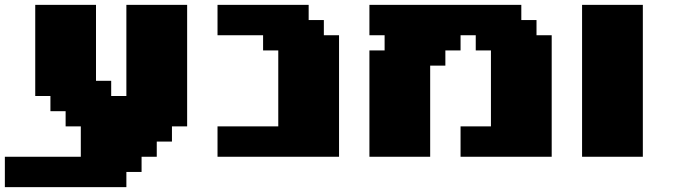

<svg xmlns="http://www.w3.org/2000/svg" viewBox="-20 -645 2790 790"><path d="M0 125H500V62.5H562.5V0H625V-62.5H687.5V-125H750V-625H500V-250H437.5V-312.5H375V-625H125V-250H187.5V-187.5H250V-125H312.5V0H0Z M875 0H1375V-500H1312.5V-562.5H1250V-625H875V-500H1062.5V-437.5H1125V-125H875Z M1875 0H2250V-500H2187.5V-562.5H2125V-625H1500V-500H1562.5V-437.5H1500V0H1750V-375H1812.5V-437.5H1875V-500H1937.5V-437.5H2000V-125H1875Z M2375 0H2625V-625H2375Z"/></svg>

Font: Faithful 32x
Style: Bold
Weight: 400
Foundry: Faithful Resource Pack
Version: Version 1.0; January 27, 2023